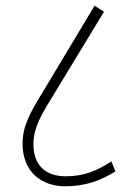

<svg xmlns="http://www.w3.org/2000/svg" viewBox="-20 -652 451 672"><path d="M208 0C279 0 332 -20 384 -52L370 -87C317 -53 273 -35 209 -35C146 -35 97 -68 97 -147C97 -193 114 -233 151 -293L344 -611L311 -632L128 -327C84 -256 59 -209 59 -149C59 -48 128 0 208 0Z"/></svg>

Font: Noto Sans ExtraCondensed ExtraLight
Style: Regular
Weight: 200
Width: 2
Designer: Monotype Design Team
Foundry: Monotype Imaging Inc.
Version: Version 2.013